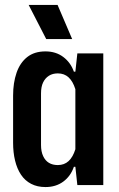

<svg xmlns="http://www.w3.org/2000/svg" viewBox="-20 -749 480 777"><path d="M164 8Q131 8 106 -5Q81 -18 65 -42Q49 -66 41 -99Q33 -132 33 -171V-362Q33 -414 47 -454.5Q61 -495 90 -518Q119 -541 164 -541Q206 -541 236 -518.5Q266 -496 279 -459H285L293 -533H398V0H293L285 -74H279Q266 -36 236 -14Q206 8 164 8ZM214 -81Q240 -81 257.5 -97Q275 -113 285 -145V-388Q275 -420 257.5 -436Q240 -452 214 -452Q193 -452 178 -442.5Q163 -433 154.5 -415.5Q146 -398 146 -371V-162Q146 -136 154.5 -117.5Q163 -99 178 -90Q193 -81 214 -81ZM167 -591 96 -729H213L272 -591Z"/></svg>

Font: Hubot Sans Condensed SemiBold
Style: Regular
Weight: 600
Width: 3
Designer: Deni Anggara
Foundry: GitHub, Inc., Subsidiary of Microsoft Corporation
Version: Version 2.000